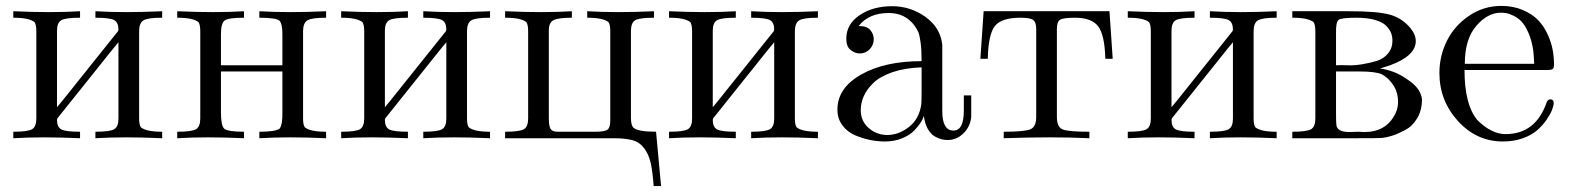

<svg xmlns="http://www.w3.org/2000/svg" viewBox="-20 -469 5311 650"><path d="M173 -63Q173 -39 187.5 -31Q202 -23 251 -23V-1Q186 -4 129.5 -4Q73 -4 25 -1V-23Q74 -23 88.5 -31.5Q103 -40 103 -68V-363Q103 -385 97 -394Q79 -409 25 -409V-431Q90 -428 146.5 -428Q203 -428 251 -431V-409Q202 -409 187.5 -400.5Q173 -392 173 -365V-106Q182 -116 232 -179L380 -364Q381 -367 381 -369Q381 -393 366.5 -401Q352 -409 303 -409V-431Q351 -428 408 -428Q465 -428 529 -431V-409Q480 -409 465.5 -400Q451 -391 451 -363V-68Q451 -46 457 -38Q475 -23 529 -23V-1Q464 -4 407.5 -4Q351 -4 303 -1V-23Q352 -23 366.5 -31.5Q381 -40 381 -67V-326Q372 -316 322 -253L174 -68Q173 -65 173 -63Z M1084 -409Q1035 -409 1020.5 -400Q1006 -391 1006 -363V-68Q1006 -46 1012 -38Q1030 -23 1084 -23V-1Q1019 -4 962.5 -4Q906 -4 858 -1V-23Q914 -23 927 -34Q937 -49 936 -89V-227H728V-89Q728 -44 739 -33.5Q750 -23 806 -23V-1Q741 -4 684.5 -4Q628 -4 580 -1V-23Q629 -23 643.5 -31.5Q658 -40 658 -68V-363Q658 -385 652 -394Q634 -409 580 -409V-431Q645 -428 701.5 -428Q758 -428 806 -431V-409Q753 -409 740.5 -399.5Q728 -390 728 -354V-248H936V-355Q936 -388 926 -399Q914 -409 858 -409V-431Q906 -428 963 -428Q1020 -428 1084 -431Z M1283 -63Q1283 -39 1297.5 -31Q1312 -23 1361 -23V-1Q1296 -4 1239.5 -4Q1183 -4 1135 -1V-23Q1184 -23 1198.5 -31.5Q1213 -40 1213 -68V-363Q1213 -385 1207 -394Q1189 -409 1135 -409V-431Q1200 -428 1256.5 -428Q1313 -428 1361 -431V-409Q1312 -409 1297.5 -400.5Q1283 -392 1283 -365V-106Q1292 -116 1342 -179L1490 -364Q1491 -367 1491 -369Q1491 -393 1476.5 -401Q1462 -409 1413 -409V-431Q1461 -428 1518 -428Q1575 -428 1639 -431V-409Q1590 -409 1575.5 -400Q1561 -391 1561 -363V-68Q1561 -46 1567 -38Q1585 -23 1639 -23V-1Q1574 -4 1517.5 -4Q1461 -4 1413 -1V-23Q1462 -23 1476.5 -31.5Q1491 -40 1491 -67V-326Q1482 -316 1432 -253L1284 -68Q1283 -65 1283 -63Z M2056 -1Q2055 -1 2051.5 -1Q2048 -1 2038.5 -1Q2029 -1 2015 -1H1690V-23Q1739 -23 1753.5 -31.5Q1768 -40 1768 -68V-363Q1768 -385 1762 -394Q1744 -409 1690 -409V-431Q1755 -428 1811.5 -428Q1868 -428 1916 -431V-409Q1869 -409 1853.5 -400.5Q1838 -392 1838 -367V-69Q1838 -42 1844 -32.5Q1850 -23 1868 -23H1994Q2027 -23 2036.5 -30Q2046 -37 2046 -61V-364Q2046 -386 2040 -394Q2022 -409 1968 -409V-431Q2016 -428 2073 -428Q2130 -428 2194 -431V-409Q2145 -409 2130.5 -400.5Q2116 -392 2116 -364V-70Q2116 -46 2124 -37Q2139 -23 2201 -23L2218 161H2193Q2189 109 2182.5 81Q2176 53 2160.5 32.5Q2145 12 2121 5.5Q2097 -1 2056 -1Z M2393 -63Q2393 -39 2407.5 -31Q2422 -23 2471 -23V-1Q2406 -4 2349.5 -4Q2293 -4 2245 -1V-23Q2294 -23 2308.5 -31.5Q2323 -40 2323 -68V-363Q2323 -385 2317 -394Q2299 -409 2245 -409V-431Q2310 -428 2366.5 -428Q2423 -428 2471 -431V-409Q2422 -409 2407.5 -400.5Q2393 -392 2393 -365V-106Q2402 -116 2452 -179L2600 -364Q2601 -367 2601 -369Q2601 -393 2586.5 -401Q2572 -409 2523 -409V-431Q2571 -428 2628 -428Q2685 -428 2749 -431V-409Q2700 -409 2685.5 -400Q2671 -391 2671 -363V-68Q2671 -46 2677 -38Q2695 -23 2749 -23V-1Q2684 -4 2627.5 -4Q2571 -4 2523 -1V-23Q2572 -23 2586.5 -31.5Q2601 -40 2601 -67V-326Q2592 -316 2542 -253L2394 -68Q2393 -65 2393 -63Z M2976 10Q2952 10 2926.5 5Q2901 0 2875 -11Q2849 -22 2832 -44.5Q2815 -67 2815 -98Q2815 -171 2895 -216.5Q2975 -262 3100 -262Q3100 -301 3096.5 -326Q3093 -351 3089 -360Q3085 -369 3077 -381Q3045 -425 2989 -425Q2921 -425 2887 -381Q2915 -381 2926.5 -367Q2938 -353 2938 -337Q2938 -317 2924.5 -302.5Q2911 -288 2890 -288Q2875 -288 2860 -299.5Q2845 -311 2845 -338Q2845 -387 2890 -417.5Q2935 -448 3000 -448Q3063 -448 3113.5 -411.5Q3164 -375 3170 -317V-93Q3170 -27 3208 -27Q3243 -27 3243 -95V-146H3268V-73Q3265 -41 3242 -18Q3219 5 3188 5Q3178 5 3167.5 2.5Q3157 0 3144 -7.5Q3131 -15 3121 -32.5Q3111 -50 3108 -75H3107Q3105 -67 3097.5 -55Q3090 -43 3075.5 -27.5Q3061 -12 3034.5 -1Q3008 10 2976 10ZM3100 -241Q3043 -239 3001 -224.5Q2959 -210 2936.5 -188Q2914 -166 2904 -143Q2894 -120 2894 -96Q2894 -59 2921 -35.5Q2948 -12 2984 -12Q3022 -12 3057 -39Q3092 -66 3099 -116Q3100 -124 3100 -165Z M3488 -371Q3488 -394 3477.5 -401.5Q3467 -409 3435 -409Q3371 -409 3348.5 -381.5Q3326 -354 3324 -270H3299L3310 -431H3736L3747 -270H3722Q3720 -350 3698 -379.5Q3676 -409 3619 -409Q3579 -409 3568.5 -402Q3558 -395 3558 -371V-73Q3558 -38 3578.5 -30.5Q3599 -23 3668 -23V-1Q3606 -4 3533.5 -4Q3461 -4 3378 -1V-23Q3447 -23 3467.5 -31Q3488 -39 3488 -73Z M3946 -63Q3946 -39 3960.5 -31Q3975 -23 4024 -23V-1Q3959 -4 3902.5 -4Q3846 -4 3798 -1V-23Q3847 -23 3861.5 -31.5Q3876 -40 3876 -68V-363Q3876 -385 3870 -394Q3852 -409 3798 -409V-431Q3863 -428 3919.5 -428Q3976 -428 4024 -431V-409Q3975 -409 3960.5 -400.5Q3946 -392 3946 -365V-106Q3955 -116 4005 -179L4153 -364Q4154 -367 4154 -369Q4154 -393 4139.5 -401Q4125 -409 4076 -409V-431Q4124 -428 4181 -428Q4238 -428 4302 -431V-409Q4253 -409 4238.5 -400Q4224 -391 4224 -363V-68Q4224 -46 4230 -38Q4248 -23 4302 -23V-1Q4237 -4 4180.5 -4Q4124 -4 4076 -1V-23Q4125 -23 4139.5 -31.5Q4154 -40 4154 -67V-326Q4145 -316 4095 -253L3947 -68Q3946 -65 3946 -63Z M4652 -237Q4667 -236 4695 -226.5Q4723 -217 4756.5 -191.5Q4790 -166 4794 -133Q4794 -96 4778 -69Q4762 -42 4737.5 -29Q4713 -16 4694.5 -10Q4676 -4 4659 -2Q4650 -1 4574 -1H4355V-23Q4404 -23 4418.5 -31.5Q4433 -40 4433 -68V-363Q4433 -385 4427 -394Q4409 -409 4355 -409V-431H4548Q4641 -431 4683 -420Q4725 -409 4754 -375Q4773 -352 4773 -330Q4773 -280 4686 -248ZM4694 -331Q4694 -345 4689.5 -357Q4685 -369 4673 -381.5Q4661 -394 4635 -401.5Q4609 -409 4572 -409Q4522 -409 4512 -402Q4502 -395 4503 -355V-248Q4519 -249 4542 -248Q4565 -247 4592 -251.5Q4619 -256 4641.5 -263Q4664 -270 4679 -288Q4694 -306 4694 -331ZM4503 -227V-88Q4503 -56 4504 -49Q4504 -22 4548 -22L4579 -23Q4659 -15 4695 -69Q4713 -95 4713 -124Q4713 -157 4696 -182Q4679 -207 4657 -218Q4634 -227 4585 -227Z M5063 -449Q5103 -449 5135.5 -435Q5168 -421 5187.5 -400.5Q5207 -380 5219.5 -352.5Q5232 -325 5236.5 -300Q5241 -275 5241 -251Q5241 -239 5236.5 -235.5Q5232 -232 5217 -232H4938Q4938 -115 4981 -63Q5029 -15 5077 -15Q5180 -15 5217 -125Q5222 -134 5231 -132.5Q5240 -131 5240 -121Q5240 -112 5234.5 -97.5Q5229 -83 5216 -64Q5203 -45 5184.5 -28.5Q5166 -12 5135.5 -1Q5105 10 5068 10Q4979 10 4916 -59Q4853 -128 4853 -222Q4853 -279 4878 -330Q4903 -381 4952.5 -415Q5002 -449 5063 -449ZM5171 -296Q5166 -331 5155 -356.5Q5144 -382 5132 -395Q5120 -408 5104.5 -415.5Q5089 -423 5079.5 -424.5Q5070 -426 5061 -426Q5016 -426 4977.5 -381Q4939 -336 4939 -253H5174Q5173 -259 5173 -272L5171 -295Z"/></svg>

Font: cwTeXMing
Style: Medium
Weight: 500
Version: Version 1.17